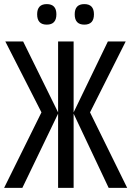

<svg xmlns="http://www.w3.org/2000/svg" viewBox="-20 -916 640 936"><path d="M182.1 -368.2 5.9 -713.9H92.8L263.2 -368.2V-713.9H338.9V-368.2L505.9 -713.9H592.8L418.9 -368.2L600.1 0H509.8L338.9 -361.8V0H263.2V-361.8L88.9 0H0ZM208 -896Q254.9 -896 254.9 -846.2Q254.9 -795.9 208 -795.9Q161.1 -795.9 161.1 -846.2Q161.1 -896 208 -896ZM391.1 -896Q438 -896 438 -846.2Q438 -795.9 391.1 -795.9Q344.2 -795.9 344.2 -846.2Q344.2 -896 391.1 -896Z"/></svg>

Font: WenQuanYi Micro Hei Mono
Style: Regular
Weight: 400
Foundry: Ascender Corporation
Version: Version 0.2.0-beta